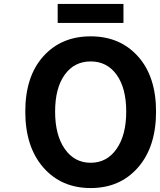

<svg xmlns="http://www.w3.org/2000/svg" viewBox="-20 -938 810 972"><path d="M770 -373Q770 -195 679 -90.5Q588 14 439 14Q290 14 199 -90.5Q108 -195 108 -373Q108 -551 199 -652.5Q290 -754 439 -754Q588 -754 679 -652Q770 -550 770 -373ZM308 -184Q357 -114 439 -114Q521 -114 570 -184Q619 -254 619 -373Q619 -492 570.5 -559.5Q522 -627 439 -627Q356 -627 307.5 -559.5Q259 -492 259 -373Q259 -254 308 -184ZM272 -822V-918H605V-822Z"/></svg>

Font: NotoSansHansBold
Style: Bold
Weight: 700
Designer: Ryoko NISHIZUKA  (kana & ideographs); Paul D. Hunt (Latin, Greek & Cyrillic); Wenlong ZHANG  (bopomofo); Sandoll Communi
Foundry: Adobe Systems Incorporated
Version: Version 1.00;December 8, 2021;FontCreator 13.0.0.2675 64-bit